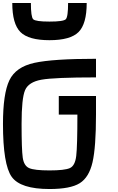

<svg xmlns="http://www.w3.org/2000/svg" viewBox="-20 -1270 790 1290"><path d="M0 -437.5Q0 -640.6 43 -730.5Q85.9 -820.3 210.9 -847.7Q335.9 -875 625 -875V-750Q343.8 -750 257.8 -734.4Q171.9 -718.8 148.4 -664.1Q125 -609.4 125 -437.5Q125 -265.6 132.8 -210.9Q140.6 -156.2 175.8 -140.6Q210.9 -125 312.5 -125Q414.1 -125 449.2 -140.6Q484.4 -156.2 492.2 -222.7Q500 -289.1 500 -500H375V-625H625V-500Q625 -281.2 601.6 -179.7Q578.1 -78.1 515.6 -39.1Q453.1 0 312.5 0Q117.2 0 58.6 -82Q0 -164.1 0 -437.5ZM62.5 -1250H187.5Q187.5 -1156.2 203.1 -1140.6Q218.8 -1125 312.5 -1125Q406.2 -1125 421.9 -1140.6Q437.5 -1156.2 437.5 -1250H562.5Q562.5 -1109.4 507.8 -1054.7Q453.1 -1000 312.5 -1000Q171.9 -1000 117.2 -1054.7Q62.5 -1109.4 62.5 -1250Z"/></svg>

Font: CraftyPE
Style: Regular
Weight: 400
Designer: Erek Butcher
Foundry: Haunted Coop
Version: Version 0.018;April 4, 2024;FontCreator 15.0.0.2962 64-bit